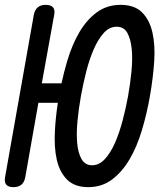

<svg xmlns="http://www.w3.org/2000/svg" viewBox="-55 -760 675 790"><path d="M168 -699 117 -417H198Q208 -463 221 -507Q241 -575 271 -626.5Q301 -678 343 -709Q385 -740 441 -740Q498 -740 529 -709.5Q560 -679 572 -627Q584 -575 579.5 -507.5Q575 -440 562 -365Q549 -291 528.5 -223Q508 -155 477.5 -103.5Q447 -52 405.5 -21Q364 10 308 10Q252 10 221 -21Q190 -52 178.5 -103.5Q167 -155 171 -223Q174 -278 183 -337H103L49 -31Q45 -10 33 0Q21 10 0 10Q-21 10 -29.5 -0.5Q-38 -11 -34 -32L84 -698Q88 -719 100 -729.5Q112 -740 133 -740Q154 -740 163 -730Q172 -720 168 -699ZM324 -80Q353 -80 376.5 -105.5Q400 -131 418 -172Q436 -213 449.5 -264Q463 -315 472 -365Q481 -416 486 -466.5Q491 -517 487 -558Q483 -599 469 -624.5Q455 -650 425 -650Q395 -650 372 -624.5Q349 -599 331 -558Q313 -517 300 -466Q287 -415 278 -365Q269 -315 264 -264Q259 -213 262.5 -172Q266 -131 280.5 -105.5Q295 -80 324 -80Z"/></svg>

Font: Maple Mono NL
Style: Italic
Weight: 400
Italic angle: -10°
Monospace: yes
Designer: subframe7536
Version: Version 7.000